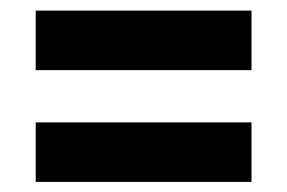

<svg xmlns="http://www.w3.org/2000/svg" viewBox="-20 -566 555 371"><path d="M49 -430.5V-545.5H466V-430.5ZM49 -214.5V-329.5H466V-214.5Z"/></svg>

Font: Encode Sans Condensed Condensed
Style: Bold
Weight: 700
Width: 3
Designer: Multiple Designers
Foundry: Impallari Type
Version: Version 3.000; ttfautohint (v1.8.3) -l 8 -r 50 -G 200 -x 14 